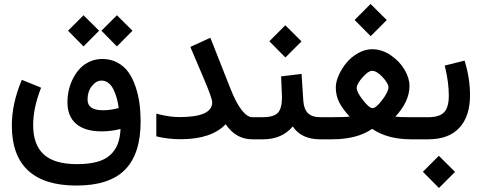

<svg xmlns="http://www.w3.org/2000/svg" viewBox="-20 -698 2414 962"><path d="M491.7 -547.6 562.2 -618.1 565.7 -621.7 569.3 -618.1 640.3 -547.6 643.8 -544.1 640.3 -540.6 569.3 -469 565.7 -465.5 562.2 -469 491.7 -540.6 488.2 -544.1ZM324.4 -547.6 395 -618.1 398.5 -621.7 402 -618.1 473 -547.6 476.6 -544.1 473 -540.6 402 -469 398.5 -465.5 395 -469 324.4 -540.6 320.9 -544.1ZM574.8 -156.7Q571.3 -183.9 564.7 -207.1Q558.2 -230.2 548.1 -250.6Q538 -271 522.9 -282.6Q507.8 -294.2 489.2 -294.2Q462 -294.2 440.3 -266.8Q418.6 -239.3 418.6 -199.5Q418.6 -172.8 437.3 -159.2Q455.9 -145.6 497.2 -145.6Q534 -145.6 574.8 -156.7ZM182.4 -249.4Q146.1 -153.7 146.1 -71Q146.1 27.7 199.7 76.1Q253.4 124.4 365.2 124.4Q424.2 124.4 465.7 113.1Q507.3 101.8 532.5 78.3Q557.7 54.9 569.8 23.4Q581.9 -8.1 583.9 -51.9Q537.5 -39.8 489.2 -39.8Q406 -39.8 362 -77.1Q317.9 -114.4 317.9 -185.9Q317.9 -217.6 325.2 -248.6Q332.5 -279.6 347.4 -307.6Q362.2 -335.5 382.6 -356.7Q403 -377.8 431.5 -390.2Q459.9 -402.5 492.7 -402.5Q535 -402.5 568.5 -384.4Q602 -366.2 623.4 -336.3Q644.8 -306.3 658.9 -264.7Q673 -223.2 678.8 -179.8Q684.6 -136.5 684.6 -88.7Q684.6 73 606.3 152.4Q528 231.7 363.2 231.7Q202 231.7 120.7 156.2Q39.3 80.6 39.3 -68.5Q39.3 -176.3 85.6 -288.7L89.2 -297.7L98.7 -294.2L176.8 -262.5L185.9 -258.4Z M775.8 -125.4Q832.7 -111.3 878.6 -111.3Q1043.3 -111.3 1043.3 -184.9Q1043.3 -206 998 -311.8L937.5 -453.9L934 -463L942.6 -467L1024.2 -504.3L1033.8 -508.8L1037.8 -499.2L1134 -255.4Q1162.7 -182.4 1190.9 -146.6Q1219.1 -110.8 1244.3 -110.8H1270V-100.8V-10.1V0H1244.3Q1161.7 0 1110.8 -75.6Q1038.8 -0.5 886.1 -0.5Q823.7 -0.5 770.8 -13.1L763.2 -15.1V-23.2V-115.4V-128.5Z M1333 -494.7 1406 -567.8 1409.6 -571.3 1413.1 -567.8 1487.2 -494.2 1490.7 -490.7 1487.2 -487.2 1413.1 -413.1 1410.1 -410.1 1406.5 -413.6 1333 -487.7 1329.5 -491.2ZM1584.4 0Q1489.7 0 1446.9 -64.5Q1392.4 0 1298.7 0H1240.8V-10.1V-100.8V-110.8H1296.2Q1351.6 -110.8 1372.3 -133Q1392.9 -155.2 1392.9 -210.1Q1392.9 -224.2 1388.9 -305.8L1388.4 -315.4L1398 -316.4L1480.6 -326.4L1491.2 -327.5L1491.7 -316.9L1499.7 -192.9Q1502.8 -150.6 1523.2 -130.7Q1543.6 -110.8 1585.4 -110.8H1596V-100.8V-10.1V0Z M1760.2 -601.5 1833.2 -674.6 1836.8 -678.1 1840.3 -674.6 1914.4 -601 1917.9 -597.5 1914.4 -594 1840.3 -519.9 1837.3 -516.9 1833.8 -520.4 1760.2 -594.5 1756.7 -598ZM1843.8 -343.1Q1825.7 -343.1 1796.5 -310.3Q1767.3 -277.6 1767.3 -256.9Q1767.3 -236.3 1798.7 -196.2Q1830.2 -156.2 1846.3 -156.2Q1864 -156.2 1895.2 -197.2Q1926.4 -238.3 1926.4 -261Q1926.4 -279.6 1897.2 -311.3Q1868 -343.1 1843.8 -343.1ZM1960.7 -113.4Q1981.4 -110.8 2038.8 -110.8H2085.1V-100.8V-10.1V0H2039.8Q1921.4 0 1844.8 -52.4Q1768.8 0 1643.8 0H1576.8V-10.1V-100.8V-110.8H1643.8Q1709.8 -110.8 1732 -113.9Q1696.7 -151.6 1679.6 -185.4Q1662.5 -219.1 1662.5 -259.9Q1662.5 -288.2 1677.3 -321.4Q1692.2 -354.7 1716.1 -383.6Q1740.1 -412.6 1774.6 -432Q1809.1 -451.4 1844.3 -451.4Q1893.2 -451.4 1937.5 -421.4Q1981.9 -391.4 2006.8 -349.1Q2031.7 -306.8 2031.7 -267.5Q2031.7 -189.4 1960.7 -113.4Z M2102.3 159.2 2175.3 86.1 2178.8 82.6 2182.4 86.1 2256.4 159.7 2259.9 163.2 2256.4 166.8 2182.4 240.8 2179.3 243.8 2175.8 240.3 2102.3 166.2 2098.7 162.7ZM2310.3 -385.4Q2335 -302.8 2335 -220.7Q2335 -115.4 2281.6 -57.7Q2228.2 0 2125.9 0H2066.5V-10.1V-100.8V-110.8H2125.9Q2181.4 -110.8 2205 -135.3Q2228.7 -159.7 2228.7 -219.1Q2228.7 -284.1 2210.6 -359.7L2208.1 -369.8L2217.6 -371.8L2298.2 -391.9L2307.8 -394.5Z"/></svg>

Font: Vazir FD Medium
Style: Regular
Weight: 500
Foundry: DejaVu fonts team - Redesigned by Saber Rastikerdar
Version: Version 21.10;October 20, 2019;FontCreator 12.0.0.2547 64-bi